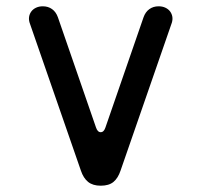

<svg xmlns="http://www.w3.org/2000/svg" viewBox="-20 -580 640 610"><path d="M237 -38 74 -508Q71 -518 72.5 -527Q74 -536 79.5 -543.5Q85 -551 94.5 -555.5Q104 -560 116 -560Q133 -560 145.5 -551Q158 -542 164 -525L285 -175Q290 -160 300 -160Q310 -160 315 -175L436 -525Q442 -542 454.5 -551Q467 -560 484 -560Q496 -560 505.5 -555.5Q515 -551 520.5 -543.5Q526 -536 527.5 -527Q529 -518 526 -508L363 -38Q355 -14 340.5 -2Q326 10 300 10Q275 10 260 -2Q245 -14 237 -38Z"/></svg>

Font: Maple Mono NF
Style: Regular
Weight: 400
Monospace: yes
Designer: subframe7536
Version: Version 7.000